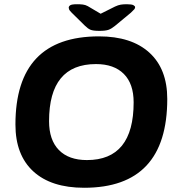

<svg xmlns="http://www.w3.org/2000/svg" viewBox="-20 -880 844 908"><path d="M378 8Q222 8 137.5 -69.5Q53 -147 53 -291Q53 -708 448 -708Q602 -708 686.5 -631Q771 -554 771 -412Q771 8 378 8ZM391 -123Q612 -123 612 -396Q612 -484 565.5 -530.5Q519 -577 434 -577Q212 -577 212 -307Q212 -218 258.5 -170.5Q305 -123 391 -123ZM579 -860Q603 -860 611 -855.5Q619 -851 619 -846Q619 -841 615 -836Q611 -831 599 -820L523 -757Q507 -744 493 -739Q479 -734 450 -734Q420 -734 407.5 -739.5Q395 -745 382 -758L319 -820Q308 -831 306.5 -836Q305 -841 305 -844Q305 -850 312 -855Q319 -860 345 -860Q360 -860 372 -858.5Q384 -857 395 -851L456 -815L524 -849Q539 -856 551 -858Q563 -860 579 -860Z"/></svg>

Font: Asap Semi Expanded Semi Expanded Regular
Style: Bold Italic
Weight: 700
Width: 6
Italic angle: -6°
Designer: Pablo Cosgaya
Foundry: Omnibus-Type
Version: Version 3.001; ttfautohint (v1.8.4.7-5d5b)